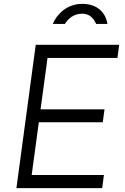

<svg xmlns="http://www.w3.org/2000/svg" viewBox="-20 -974 645 994"><path d="M509 0 518 -68H144L181 -341H512L521 -408H190L226 -674H588L597 -742H165L65 0ZM316 -850C332 -876 360 -903 405 -903C452 -903 468 -870 478 -850H536C528 -907 485 -954 406 -954C326 -954 274 -900 253 -850Z"/></svg>

Font: Cheyenne Sans Light
Style: Italic
Weight: 300
Italic angle: -8.13011°
Designer: The Public Sans project authors (U.S. Web Design System), Libre Franklin designed by Pablo Impallari and Rodrigo Fuenzal
Foundry: The Cheyenne Sans Project Authors
Version: Version 2.007